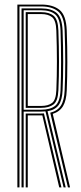

<svg xmlns="http://www.w3.org/2000/svg" viewBox="-20 -820 354 840"><path d="M56 0V-800H160.8Q211.8 -800 240.6 -776.6Q269.5 -753.2 272 -687Q274.8 -610.5 274.6 -547Q274.5 -483.5 272 -424Q270.2 -380 255.8 -355.8Q241.2 -331.5 210.8 -321.8L286.5 0H277.2L199.8 -327Q231.2 -334.5 246.1 -357.5Q261 -380.5 262.8 -424.2Q265.5 -483.8 265.5 -548.6Q265.5 -613.5 262.8 -686.8Q260.8 -748 234.4 -769.9Q208 -791.8 160.8 -791.8H65.2V0ZM74.2 0V-783.2H160.8Q204.8 -783.2 228.1 -763.2Q251.5 -743.2 253.8 -686.2Q259.2 -542.5 253.8 -424.8Q252 -381.8 236.6 -360.4Q221.2 -339 188 -333.5L267.5 0H258.2L179 -332.8Q170.2 -331.8 159.8 -331.8H83.5V0ZM83.5 -340H159.8Q200.2 -340 221.4 -357.2Q242.5 -374.5 244.8 -425Q247.2 -483.8 247.2 -549Q247.2 -614.2 244.8 -686Q242.8 -739.2 221.4 -757.1Q200 -775 160.8 -775H83.5ZM92.5 -348.2V-766.8H160.8Q195.2 -766.8 214.5 -751Q233.8 -735.2 235.5 -686Q238 -616.5 238.1 -550.8Q238.2 -485 235.5 -425.2Q233.5 -377.8 214 -363Q194.5 -348.2 159.8 -348.2ZM101.5 -356.5H159.8Q191.2 -356.5 208 -369.8Q224.8 -383 226.5 -425.5Q231.5 -546.2 226.5 -685.5Q225 -731 207.9 -744.8Q190.8 -758.5 160.8 -758.5H101.5ZM92.5 0V-323.2H153Q162 -323.2 172.2 -323.8L248.8 0H239.2L165.2 -315.2Q160.8 -315 153.2 -315H101.5V0Z"/></svg>

Font: Big Shoulders Inline Display Light
Style: Regular
Weight: 300
Designer: Patric King
Foundry: XO Type Co
Version: Version 1.000